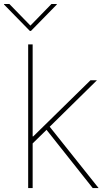

<svg xmlns="http://www.w3.org/2000/svg" viewBox="-46 -952 553 972"><path d="M96.6 0V-727.3H119.3V-261.4H122.2L411.9 -545.5H444.6L205.6 -310.4L453.1 0H423.3L189.6 -294.7L119.3 -225.9V0ZM1.4 -931.8 108 -822.4 214.5 -931.8H241.5V-929L110.8 -795.5H105.1L-25.6 -929V-931.8Z"/></svg>

Font: Inter UI Thin
Style: Regular
Weight: 100
Designer: Rasmus Andersson
Foundry: rsms
Version: 3.2;8d6f07862